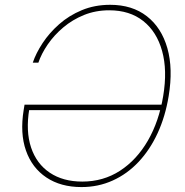

<svg xmlns="http://www.w3.org/2000/svg" viewBox="-20 -757 757 787"><path d="M314 9.8Q229 9.8 170.2 -29.5Q111.3 -68.8 86.4 -139.9Q61.5 -210.9 77.1 -306.6L80.6 -328.1H651.4L647.9 -305.7H89.8L100.1 -310.5Q85 -219.2 107.4 -152.3Q129.9 -85.4 184.1 -49.1Q238.3 -12.7 317.4 -12.7Q403.3 -12.7 471.9 -57.1Q540.5 -101.6 586.2 -180.7Q631.8 -259.8 648.9 -363.3Q666.5 -468.8 644.5 -547.9Q622.6 -627 567.1 -670.9Q511.7 -714.8 427.7 -714.8Q372.1 -714.8 324.5 -695.6Q276.9 -676.3 239.3 -644.5Q201.7 -612.8 175.8 -575Q149.9 -537.1 137.2 -500H114.3Q127.4 -539.1 154.8 -580.6Q182.1 -622.1 222.4 -657.7Q262.7 -693.4 315.4 -715.3Q368.2 -737.3 431.6 -737.3Q522 -737.3 582 -690.4Q642.1 -643.6 666 -559.6Q689.9 -475.6 671.4 -363.3Q657.7 -279.8 626.2 -211.4Q594.7 -143.1 548.1 -93.5Q501.5 -43.9 442.1 -17.1Q382.8 9.8 314 9.8Z"/></svg>

Font: Inter 20pt Thin
Style: Italic
Weight: 250
Italic angle: -9.3988°
Version: Version 4.001;git-66647c0bb